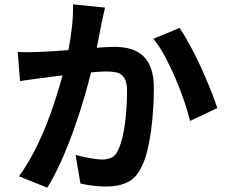

<svg xmlns="http://www.w3.org/2000/svg" viewBox="-20 -822 1040 881"><path d="M462 -787Q457 -767 452.5 -745.5Q448 -724 444 -705Q440 -682 434.5 -656Q429 -630 424 -603Q449 -605 470.5 -606Q492 -607 507 -607Q546 -607 579 -597.5Q612 -588 636 -566Q660 -544 673 -507.5Q686 -471 686 -418Q686 -374 683 -324.5Q680 -275 673.5 -226Q667 -177 656.5 -133Q646 -89 630 -57Q605 -5 564.5 14.5Q524 34 467 34Q438 34 406 30Q374 26 349 20L327 -111Q356 -103 392 -96.5Q428 -90 448 -90Q473 -90 492 -99Q511 -108 522 -133Q532 -154 540 -185Q548 -216 553 -252.5Q558 -289 560.5 -328Q563 -367 563 -404Q563 -434 556.5 -451.5Q550 -469 538 -478.5Q526 -488 508 -491Q490 -494 466 -494Q454 -494 436.5 -493Q419 -492 398 -490Q384 -434 363.5 -364.5Q343 -295 317.5 -224Q292 -153 261.5 -84.5Q231 -16 197 39L67 -13Q103 -62 134 -121.5Q165 -181 190 -243Q215 -305 234 -365Q253 -425 267 -476Q241 -473 218.5 -470Q196 -467 182 -465Q171 -464 157 -462Q143 -460 128 -458Q113 -456 98.5 -454Q84 -452 72 -450L61 -584Q88 -582 113.5 -582.5Q139 -583 166 -584Q189 -585 222.5 -587Q256 -589 294 -592Q305 -649 310.5 -702Q316 -755 315 -802ZM804 -694Q826 -662 852 -614Q878 -566 902 -513.5Q926 -461 946 -411Q966 -361 977 -326L852 -267Q842 -308 824.5 -360Q807 -412 784.5 -464Q762 -516 736.5 -563.5Q711 -611 684 -644Z"/></svg>

Font: SpoqaHanSansJP-Bold
Style: Regular
Weight: 700
Designer: [Source Han Sans]
Ryoko NISHIZUKA  (kana & ideographs); Paul D. Hunt (Latin, Greek & Cyrillic); Wenlong ZHANG  (bopomofo
Foundry: Spoqa (http://bi.spoqa.com)
Version: Version 1.002.20150607